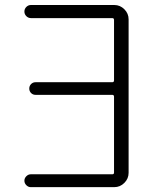

<svg xmlns="http://www.w3.org/2000/svg" viewBox="-20 -774 619 772"><path d="M438.5 -693.4Q438.5 -701.2 431.6 -701.2H104.5Q93.8 -701.2 85.9 -709Q78.1 -716.8 78.1 -727.5Q78.1 -738.3 85.9 -746.1Q93.8 -753.9 104.5 -753.9H439.5Q462.9 -753.9 480 -736.8Q497.1 -719.7 497.1 -696.3V-79.1Q497.1 -55.7 480 -38.6Q462.9 -21.5 439.5 -21.5H103.5Q93.8 -21.5 85.9 -29.3Q78.1 -37.1 78.1 -47.4Q78.1 -57.6 85.9 -65.4Q93.8 -73.2 103.5 -73.2H431.6Q438.5 -73.2 438.5 -80.1V-384.8Q438.5 -392.6 431.6 -392.6H123Q112.3 -392.6 105 -399.9Q97.7 -407.2 97.7 -418Q97.7 -428.7 105 -436Q112.3 -443.4 123 -443.4H431.6Q438.5 -443.4 438.5 -451.2Z"/></svg>

Font: Gen Jyuu Gothic P Light
Style: Regular
Weight: 200
Designer: [Source Han Sans]
Ryoko NISHIZUKA  (kana & ideographs); Paul D. Hunt (Latin, Greek & Cyrillic); Wenlong ZHANG  (bopomofo
Version: Version 1.002.20150607